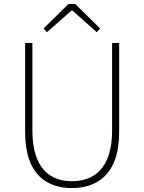

<svg xmlns="http://www.w3.org/2000/svg" viewBox="-20 -945 734 978"><path d="M346 13C464 13 587 -47 587 -272V-726H551V-280C551 -81 453 -22 346 -22C241 -22 145 -81 145 -280V-726H108V-272C108 -47 228 13 346 13ZM219 -781 344 -891H349L473 -781L490 -800L363 -925H329L202 -800Z"/></svg>

Font: Source Han Sans JP VF
Style: Regular
Weight: 250
Designer: Ryoko NISHIZUKA 西塚涼子 (kana, bopomofo & ideographs); Paul D. Hunt (Latin, Greek & Cyrillic); Sandoll Communications 산돌커뮤니
Foundry: Adobe
Version: Version 2.004;hotconv 1.0.118;makeotfexe 2.5.65603